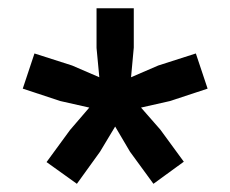

<svg xmlns="http://www.w3.org/2000/svg" viewBox="-20 -720 556 464"><path d="M165.8 -275.8 92.5 -328.3 149.2 -405.8 195.8 -460 125.8 -475.8 35 -505.8 63.3 -590.8 154.2 -561.7 220 -533.3 213.3 -604.2V-700H303.3V-605L296.7 -533.3L362.5 -561.7L453.3 -590.8L481.7 -505.8L390.8 -475.8L320.8 -460L367.5 -406.7L424.2 -329.2L350.8 -275.8L294.2 -353.3L258.3 -414.2L221.7 -353.3Z"/></svg>

Font: Funnel Sans Light Medium
Style: Regular
Weight: 500
Version: Version 1.000